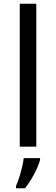

<svg xmlns="http://www.w3.org/2000/svg" viewBox="-20 -780 298 1021"><path d="M173 0H85V-760H173ZM193 70Q189 88 176.5 115.5Q164 143 147.5 171Q131 199 113 221H65V209Q73 192 81.5 165.5Q90 139 97 110.5Q104 82 106 61H193Z"/></svg>

Font: Noto Sans Masaram Gondi
Style: Regular
Weight: 400
Designer: Ek Type & Mukund Gokhale
Foundry: Ek Type
Version: Version 1.004; ttfautohint (v1.8.4.7-5d5b)